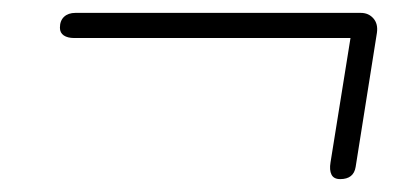

<svg xmlns="http://www.w3.org/2000/svg" viewBox="-20 -429 640 298"><path d="M508 -151Q498 -151 494.5 -158Q491 -165 493 -177L524 -370H95Q85 -370 79 -374Q73 -378 73 -386Q73 -397 79.5 -403Q86 -409 97 -409H540Q552 -409 559.5 -400.5Q567 -392 565 -378L532 -170Q529 -151 508 -151Z"/></svg>

Font: Nunito ExtraLight ExtraLight
Style: Italic
Weight: 250
Italic angle: -9°
Version: Version 3.602